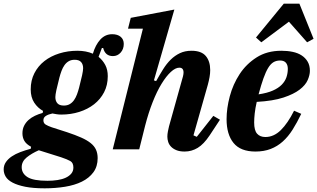

<svg xmlns="http://www.w3.org/2000/svg" viewBox="-99 -812 1725 1044"><path d="M144 212Q81 212 38.5 203.5Q-4 195 -30.5 181Q-57 167 -68 148.5Q-79 130 -79 109Q-79 87 -67 69.5Q-55 52 -35 38.5Q-15 25 11.5 15Q38 5 68 -3L70 -14Q44 -28 33.5 -46Q23 -64 23 -87Q23 -110 32 -128Q41 -146 56 -159.5Q71 -173 91 -182.5Q111 -192 133 -198L135 -209Q106 -225 87 -254Q68 -283 68 -326Q68 -375 88 -414Q108 -453 142.5 -480Q177 -507 223.5 -521.5Q270 -536 322 -536Q369 -536 406 -520Q420 -568 446.5 -597Q473 -626 511 -626Q540 -626 557 -612Q574 -598 574 -573Q574 -545 557 -526Q540 -507 515 -507Q473 -507 462 -551H455L437 -503Q460 -484 473.5 -458.5Q487 -433 487 -398Q487 -349 467 -310.5Q447 -272 412.5 -245Q378 -218 332 -203.5Q286 -189 234 -189Q220 -189 208.5 -191Q197 -193 186 -195Q163 -190 150 -181.5Q137 -173 137 -158Q137 -142 149.5 -134.5Q162 -127 182 -120L266 -93Q311 -78 342.5 -64Q374 -50 394 -34Q414 -18 423 2Q432 22 432 48Q432 93 409 124.5Q386 156 346.5 175.5Q307 195 254.5 203.5Q202 212 144 212ZM248 -238Q267 -238 280.5 -246Q294 -254 303.5 -267.5Q313 -281 319.5 -298.5Q326 -316 331 -335Q342 -377 347.5 -403Q353 -429 353 -441Q353 -462 342 -474.5Q331 -487 307 -487Q288 -487 274.5 -479Q261 -471 251.5 -457.5Q242 -444 235.5 -426.5Q229 -409 224 -390Q213 -348 207.5 -322Q202 -296 202 -284Q202 -263 213 -250.5Q224 -238 248 -238ZM159 171Q188 171 214 167Q240 163 259 154Q278 145 289 131.5Q300 118 300 99Q300 73 283 63.5Q266 54 233 43L112 5Q73 22 46 44Q19 66 19 97Q19 131 50.5 151Q82 171 159 171Z M905 12Q878 12 860 4.5Q842 -3 831 -14.5Q820 -26 815.5 -40.5Q811 -55 811 -69Q811 -82 814 -97.5Q817 -113 820 -125L896 -397Q899 -409 899 -418Q899 -444 876 -444Q855 -444 830 -421Q805 -398 779.5 -356.5Q754 -315 731 -256.5Q708 -198 690 -128L658 0H514L678 -656H597L612 -715L849 -760L738 -375L750 -371Q769 -405 788 -435.5Q807 -466 829.5 -488Q852 -510 879.5 -523Q907 -536 942 -536Q996 -536 1020 -507.5Q1044 -479 1044 -431Q1044 -413 1040.5 -393Q1037 -373 1031 -351L953 -76L971 -68L1061 -182L1097 -161L1041 -76Q1009 -28 976 -8Q943 12 905 12Z M1290 12Q1209 12 1171 -34.5Q1133 -81 1133 -164Q1133 -223 1150.5 -288.5Q1168 -354 1204 -409Q1240 -464 1296.5 -500Q1353 -536 1431 -536Q1464 -536 1492.5 -530Q1521 -524 1541.5 -510.5Q1562 -497 1574 -476.5Q1586 -456 1586 -427Q1586 -404 1574 -376.5Q1562 -349 1530 -324.5Q1498 -300 1442 -281.5Q1386 -263 1297 -258Q1289 -223 1286 -195Q1283 -167 1283 -146Q1283 -103 1299 -85Q1315 -67 1344 -67Q1390 -67 1428 -104.5Q1466 -142 1500 -210L1539 -193Q1516 -145 1492 -107Q1468 -69 1438.5 -42.5Q1409 -16 1372.5 -2Q1336 12 1290 12ZM1307 -299Q1354 -306 1384.5 -319.5Q1415 -333 1433 -351.5Q1451 -370 1458.5 -392Q1466 -414 1466 -438Q1466 -459 1455.5 -471Q1445 -483 1424 -483Q1403 -483 1387.5 -473.5Q1372 -464 1359 -442.5Q1346 -421 1333.5 -386Q1321 -351 1307 -299ZM1293 -608 1444 -792H1529L1606 -601L1571 -582L1472 -694L1322 -582Z"/></svg>

Font: IBM Plex Serif
Style: Bold Italic
Weight: 700
Italic angle: -14°
Designer: Mike Abbink, Paul van der Laan, Pieter van Rosmalen
Foundry: Bold Monday
Version: Version 3.001